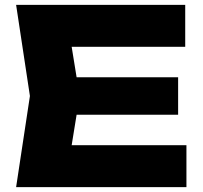

<svg xmlns="http://www.w3.org/2000/svg" viewBox="-20 -770 836 790"><path d="M712.9 -297.9H162.2V-452.1H712.9ZM259.3 -76.4 173.5 -172.5H747.1V0H46.3L103.1 -375L46.3 -750H742.1V-577.5H173.5L259.3 -673.6L307.7 -375Z"/></svg>

Font: Unbounded Variable
Style: Regular
Weight: 400
Designer: Luke Prowse, Jean-Baptiste Morizot, Fátima Lázaro, Florian Runge
Foundry: NaN
Version: Version 1.600;FEAKit 1.0